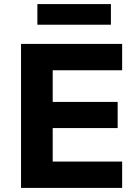

<svg xmlns="http://www.w3.org/2000/svg" viewBox="-20 -920 683 940"><path d="M83 0V-705H578V-576H238V-421H556V-293H238V-129H578V0ZM163 -799V-900H523V-799Z"/></svg>

Font: Nunito Sans 9pt ExtraBold
Style: Regular
Weight: 800
Version: Version 3.101;gftools[0.9.27]